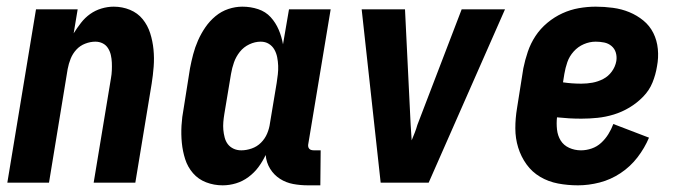

<svg xmlns="http://www.w3.org/2000/svg" viewBox="-20 -548 2040 576"><path d="M2 0 88 -520H213L201 -448Q211 -464 223 -479.5Q235 -495 250.5 -506Q266 -517 284.5 -522.5Q303 -528 321 -528Q347 -528 370 -518.5Q393 -509 408 -490.5Q423 -472 430.5 -448.5Q438 -425 440.5 -399.5Q443 -374 441 -348Q439 -322 435 -297L386 0H261L313 -314Q315 -325 315.5 -337Q316 -349 315.5 -360.5Q315 -372 312.5 -383Q310 -394 304 -403.5Q298 -413 288 -418Q278 -423 266 -423Q251 -423 235.5 -417Q220 -411 209 -399Q198 -387 192 -372Q186 -357 183 -341L127 0Z M648 8Q622 8 598.5 -1Q575 -10 559 -28.5Q543 -47 535.5 -70.5Q528 -94 525.5 -119.5Q523 -145 524.5 -171Q526 -197 531 -223L550 -343Q554 -364 559.5 -385Q565 -406 574 -426.5Q583 -447 596 -466Q609 -485 626.5 -499.5Q644 -514 665 -521Q686 -528 707 -528Q732 -528 754.5 -520.5Q777 -513 792 -496.5Q807 -480 816 -459Q825 -438 829 -415L847 -520H972L905 -117Q904 -113 904.5 -109Q905 -105 907.5 -102Q910 -99 914 -98Q918 -97 922 -97H942L941 8H904Q881 8 859.5 4Q838 0 820 -11.5Q802 -23 790.5 -41.5Q779 -60 777 -83Q768 -64 755.5 -47Q743 -30 725.5 -17Q708 -4 688 2Q668 8 648 8ZM704 -97Q719 -97 735 -102.5Q751 -108 763 -120Q775 -132 781.5 -147.5Q788 -163 790 -179L810 -299Q812 -312 813.5 -325Q815 -338 814.5 -351Q814 -364 811.5 -376.5Q809 -389 803 -399.5Q797 -410 786.5 -416.5Q776 -423 762 -423Q745 -423 728 -415Q711 -407 699.5 -392.5Q688 -378 682 -361Q676 -344 673 -326L653 -206Q651 -194 650 -182Q649 -170 650 -158.5Q651 -147 654 -135.5Q657 -124 663.5 -115.5Q670 -107 680.5 -102Q691 -97 704 -97Z M1122 0 1065 -520H1195L1212 -173Q1213 -162 1213.5 -150.5Q1214 -139 1215 -127Q1220 -139 1224.5 -150.5Q1229 -162 1232 -173L1365 -520H1495L1266 0Z M1714 8Q1683 8 1654 2.5Q1625 -3 1600.5 -17.5Q1576 -32 1559.5 -55Q1543 -78 1534.5 -105.5Q1526 -133 1526 -163Q1526 -193 1531 -223L1550 -343Q1555 -368 1563.5 -393Q1572 -418 1586.5 -440Q1601 -462 1622 -479.5Q1643 -497 1667 -508Q1691 -519 1716.5 -523.5Q1742 -528 1767 -528Q1793 -528 1819 -524.5Q1845 -521 1868 -511.5Q1891 -502 1910 -486.5Q1929 -471 1940 -449Q1951 -427 1953.5 -401Q1956 -375 1951 -349Q1947 -324 1937.5 -300.5Q1928 -277 1909.5 -258Q1891 -239 1868.5 -225.5Q1846 -212 1821.5 -204.5Q1797 -197 1772.5 -194.5Q1748 -192 1724 -192Q1705 -192 1687.5 -193Q1670 -194 1651 -196Q1649 -178 1651 -159.5Q1653 -141 1662 -126.5Q1671 -112 1687.5 -104.5Q1704 -97 1723 -97Q1739 -97 1755 -102.5Q1771 -108 1783.5 -119.5Q1796 -131 1805 -145.5Q1814 -160 1820 -176L1927 -135Q1914 -104 1892.5 -76Q1871 -48 1841.5 -28.5Q1812 -9 1779 -0.5Q1746 8 1714 8ZM1724 -297Q1741 -297 1757.5 -300Q1774 -303 1789.5 -311Q1805 -319 1815.5 -333.5Q1826 -348 1829 -365Q1831 -378 1827.5 -390Q1824 -402 1814.5 -410Q1805 -418 1792.5 -420.5Q1780 -423 1767 -423Q1749 -423 1731.5 -415.5Q1714 -408 1701 -393.5Q1688 -379 1682 -361.5Q1676 -344 1673 -326L1669 -301Q1682 -299 1696 -298Q1710 -297 1724 -297Z"/></svg>

Font: Iosevka Extrabold
Style: Italic
Weight: 800
Italic angle: -9°
Monospace: yes
Designer: Belleve Invis
Foundry: Belleve Invis
Version: Version 32.5.0; ttfautohint (v1.8.4)